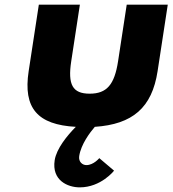

<svg xmlns="http://www.w3.org/2000/svg" viewBox="-20 -533 744 828"><path d="M215.8 158C202.5 245 271.9 275 323.9 275C415.9 275 471.9 203 471.9 203L408.2 149C408.2 149 383.6 179 352.6 179C335.6 179 317.8 165 321.6 140C329.4 89 368.2 38 388.9 14C551.5 3 635.4 -68 659.6 -226L703.5 -513H526.5L489.2 -269C473.7 -168 440.7 -129 366.7 -129C292.7 -129 271.7 -168 287.2 -269L324.5 -513H147.5L103.6 -226C79.1 -66 142.2 5 306.9 14C270.2 51 223.5 108 215.8 158Z"/></svg>

Font: Sztylet
Style: BdObl
Weight: 700
Foundry: Cannot Into Space Fonts, PlusOne Fonts
Version: Version 0.12